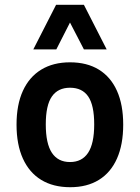

<svg xmlns="http://www.w3.org/2000/svg" viewBox="-20 -771 584 801"><path d="M273 10Q202 10 152 -20.5Q102 -51 75.5 -109.5Q49 -168 49 -251Q49 -334 75.5 -392Q102 -450 152 -480.5Q202 -511 272 -511Q343 -511 392.5 -480.5Q442 -450 468 -392Q494 -334 494 -251Q494 -168 468 -109.5Q442 -51 392.5 -20.5Q343 10 273 10ZM272 -95Q322 -95 347.5 -133.5Q373 -172 373 -252Q373 -332 348 -368.5Q323 -405 272 -405Q222 -405 196.5 -368.5Q171 -332 171 -252Q171 -172 196.5 -133.5Q222 -95 272 -95ZM119 -565 214 -751H330L425 -565H330L272 -677L215 -565Z"/></svg>

Font: Nunito Sans 7pt Condensed
Style: Bold
Weight: 700
Width: 3
Designer: Vernon Adams
Foundry: Vernon Adams
Version: Version 3.101;gftools[0.9.27]